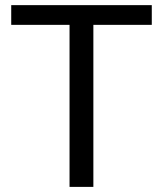

<svg xmlns="http://www.w3.org/2000/svg" viewBox="-20 -731 637 751"><path d="M573.7 -633.8V-710.9H23.9V-633.8H252V0H345.2V-633.8Z"/></svg>

Font: Dirooz FD
Style: FD
Weight: 400
Foundry: DejaVu fonts team - Redesigned by Saber Rastikerdar
Version: Version 0.2.1